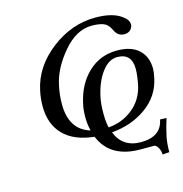

<svg xmlns="http://www.w3.org/2000/svg" viewBox="-94 -535 744 780"><g transform="rotate(-15 278.5 -145.0)"><path d="M312 -4Q369 -8 414 -43.5Q459 -79 472 -139Q480 -179 480 -205Q480 -271 419 -271Q383 -271 354 -232Q325 -193 312 -132Q306 -104 306 -65Q306 -28 312 -4ZM424 88Q509 88 522 19L549 20Q538 54 530 91Q524 119 524 157L495 159V155Q495 144 487.5 130Q480 116 470 116H414Q287 116 247 18Q162 9 118.5 -36Q75 -81 75 -156Q75 -189 82 -221Q102 -316 188 -382.5Q274 -449 375 -449Q446 -449 483 -422Q508 -405 508 -385V-380Q500 -353 472 -353Q444 -353 431 -383Q420 -407 401 -414Q382 -421 352 -421Q287 -421 231.5 -355.5Q176 -290 162 -224Q153 -185 153 -144Q153 -36 238 -11Q231 -38 231 -69Q231 -101 237 -125Q254 -203 304 -250Q354 -297 425 -297Q485 -297 516.5 -267.5Q548 -238 548 -188Q548 -173 543 -150Q528 -77 466 -32.5Q404 12 320 19Q347 88 424 88Z"/></g></svg>

Font: Linux Libertine O
Style: Italic
Weight: 400
Italic angle: -12°
Designer: Philipp H. Poll
Foundry: Philipp H. Poll
Version: Version 5.1.6